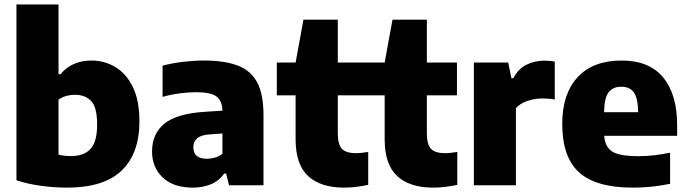

<svg xmlns="http://www.w3.org/2000/svg" viewBox="-20 -828 3071 858"><path d="M280 10.5Q223.5 10.5 164 2.5Q104.5 -5.5 53.5 -22.5V-808H241.5V-496.5H250.5Q274 -525.5 308.8 -541.5Q343.5 -557.5 389 -557.5Q446.5 -557.5 495.2 -528.5Q544 -499.5 573.5 -439.5Q603 -379.5 603 -285.5Q603 -142 523.5 -65.8Q444 10.5 280 10.5ZM296.5 -130.5Q355 -130.5 384.5 -162.5Q414 -194.5 414 -271Q414 -349 387.2 -376.8Q360.5 -404.5 314.5 -404.5Q295.5 -404.5 276.2 -399.2Q257 -394 241.5 -382.5V-137Q253 -134 267 -132.2Q281 -130.5 296.5 -130.5Z M841.5 10.5Q755 10.5 707.2 -34.8Q659.5 -80 659.5 -151.5Q659.5 -231 715.5 -276Q771.5 -321 897.5 -328.5L974 -333.5Q972.5 -379.5 946.2 -397.8Q920 -416 855.5 -416Q823.5 -416 783.2 -410.8Q743 -405.5 706.5 -395V-534.5Q749 -546 798.5 -551.8Q848 -557.5 890.5 -557.5Q984 -557.5 1043 -534.8Q1102 -512 1129.8 -458.8Q1157.5 -405.5 1157.5 -314.5V0H1003.5L990.5 -52.5H982Q958 -19 921.5 -4.2Q885 10.5 841.5 10.5ZM844 -170Q844 -118.5 905 -118.5Q922 -118.5 940.2 -123.5Q958.5 -128.5 974 -141V-231.5L918 -227.5Q878.5 -225 861.2 -210Q844 -195 844 -170Z M1518 10.5Q1413 10.5 1357 -41.2Q1301 -93 1301 -204.5V-402H1217V-548.5H1301L1336 -740H1489.5V-548.5H1624V-402H1489.5V-234Q1489.5 -182 1508 -162.8Q1526.5 -143.5 1571 -143.5Q1583 -143.5 1596 -145Q1609 -146.5 1625.5 -149V-2Q1603.5 3 1574.2 6.8Q1545 10.5 1518 10.5Z M1916 10.5Q1811 10.5 1755 -41.2Q1699 -93 1699 -204.5V-402H1615V-548.5H1699L1734 -740H1887.5V-548.5H2022V-402H1887.5V-234Q1887.5 -182 1906 -162.8Q1924.5 -143.5 1969 -143.5Q1981 -143.5 1994 -145Q2007 -146.5 2023.5 -149V-2Q2001.5 3 1972.2 6.8Q1943 10.5 1916 10.5Z M2097.5 0V-548.5H2251L2265.5 -478.5H2274Q2295.5 -520 2332 -538.5Q2368.5 -557 2414 -557Q2426 -557 2438 -555.8Q2450 -554.5 2459 -553V-383.5Q2445.5 -386 2430.5 -387Q2415.5 -388 2402.5 -388Q2369 -388 2336.2 -376.8Q2303.5 -365.5 2285.5 -344.5V0Z M2808.5 10.5Q2643.5 10.5 2568 -57.5Q2492.5 -125.5 2492.5 -275Q2492.5 -408 2561 -482.8Q2629.5 -557.5 2758.5 -557.5Q2881 -557.5 2943.5 -482Q3006 -406.5 3006 -268.5V-221H2680Q2684 -170.5 2716.8 -150.2Q2749.5 -130 2835.5 -130Q2868 -130 2903.8 -134.2Q2939.5 -138.5 2974.5 -145.5V-6.5Q2929 2.5 2888.5 6.5Q2848 10.5 2808.5 10.5ZM2756.5 -440.5Q2719 -440.5 2699.8 -415.8Q2680.5 -391 2679.5 -326.5H2832Q2830.5 -390.5 2812.2 -415.5Q2794 -440.5 2756.5 -440.5Z"/></svg>

Font: Encode Sans XBd
Style: Regular
Weight: 800
Designer: Multiple Designers
Foundry: Impallari Type
Version: Version 3.002; ttfautohint (v1.8.3) -l 8 -r 50 -G 200 -x 14 